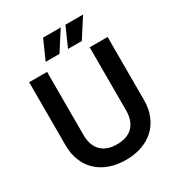

<svg xmlns="http://www.w3.org/2000/svg" viewBox="-212 -1050 1123 1206"><g transform="rotate(-30 349.5 -447.0)"><path d="M349 16Q284 16 231.5 -3Q179 -22 142 -57Q105 -92 85 -142Q65 -192 65 -254V-711H195V-254Q195 -178 235 -137.5Q275 -97 349 -97Q424 -97 464 -137.5Q504 -178 504 -254V-711H634V-254Q634 -192 614 -142Q594 -92 557 -57Q520 -22 467.5 -3Q415 16 349 16ZM219 -770 281 -910H409L319 -770ZM381 -770 443 -910H571L481 -770Z"/></g></svg>

Font: Geist SemBd
Style: Regular
Weight: 400
Designer: Basement.studio, Andrés Briganti, Mateo Zaragoza
Foundry: Basement.studio, Vercel, Andrés Briganti, Guido Ferreyra, Mateo Zaragoza
Version: Version 1.401